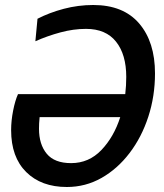

<svg xmlns="http://www.w3.org/2000/svg" viewBox="-20 -734 656 768"><path d="M600 -440.5Q600 -349 573.2 -267Q546.5 -185 498.2 -121.8Q450 -58.5 386 -22.2Q322 14 247.5 14Q145 14 84.8 -45.8Q24.5 -105.5 24.5 -213.5Q24.5 -251 32.5 -291.5Q40.5 -332 52 -357.5H481Q485 -391.5 485 -426.5Q485 -516 444.2 -567.2Q403.5 -618.5 324 -618.5Q274 -618.5 222 -604.5Q170 -590.5 121.5 -569L130 -659Q177.5 -683.5 235.2 -698.8Q293 -714 353 -714Q473.5 -714 536.8 -640Q600 -566 600 -440.5ZM264.5 -81.5Q335.5 -81.5 385.5 -133.8Q435.5 -186 461 -265.5H138.5Q137 -254 136.5 -240.2Q136 -226.5 136 -219Q136 -156.5 167 -119Q198 -81.5 264.5 -81.5Z"/></svg>

Font: Cabin Condensed Medium
Style: Italic
Weight: 500
Width: 3
Italic angle: -10°
Designer: Pablo Impallari
Foundry: Pablo Impallari. http://www.impallari.com Igino Marini. http://www.ikern.com
Version: Version 3.001; ttfautohint (v1.8.3)